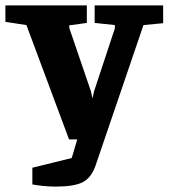

<svg xmlns="http://www.w3.org/2000/svg" viewBox="-42 -517 625 712"><path d="M164 175Q142 175 118 172.5Q94 170 78 167V105L224 69L259 -49L314 0H214L56 -424L-22 -436V-497H280V-432L215 -423V-413L295 -179L301 -152L307 -179L384 -412V-424L309 -432V-497H563V-431L490 -424L312 98Q296 143 264 159Q232 175 164 175Z"/></svg>

Font: Faustina ExtraBold
Style: Regular
Weight: 800
Designer: Alfonso Garcia
Foundry: http://www.omnibus-type.com
Version: Version 1.200